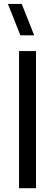

<svg xmlns="http://www.w3.org/2000/svg" viewBox="-20 -988 289 1008"><path d="M87 -802.5 21.5 -967.5H94L159.5 -802.5ZM80 0V-720H169V0Z"/></svg>

Font: Manrope ExtraLight Medium
Style: Regular
Weight: 500
Version: Version 4.504